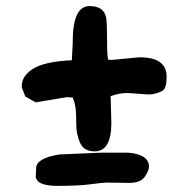

<svg xmlns="http://www.w3.org/2000/svg" viewBox="-20 -686 629 633"><path d="M402.8 -182.6Q469.7 -177.2 471.2 -137.7Q471.2 -123 457 -103Q442.9 -83 406.2 -83L335.4 -84Q318.4 -84 279.3 -78.6Q240.2 -73.2 168.5 -73.2Q97.7 -73.2 97.7 -106.9Q97.7 -107.4 98.1 -107.9Q98.6 -117.7 99.1 -132.8Q101.1 -165 176.3 -176.8L312 -182.6ZM400.4 -379.4Q373.5 -379.4 344.7 -369.1L347.2 -278.8Q346.2 -187 292.5 -187H292Q256.3 -187 243.9 -215.3Q231.4 -243.7 231.4 -276.4Q231.4 -309.1 230 -322.3Q227.5 -347.7 219.7 -364.3L200.2 -365.7L97.7 -348.6L63.5 -367.7L51.8 -397.9V-402.8Q51.8 -434.6 86.9 -458Q125.5 -483.4 216.8 -487.3L219.7 -542V-548.8Q219.7 -666 275.4 -666Q325.2 -666 330.6 -623.5Q333 -602.1 333 -552.7Q333 -503.4 336.4 -489.7Q339.4 -488.8 345.7 -488.3L439.5 -497.1H440.4Q528.8 -497.1 529.3 -434.1V-432.6Q529.3 -394 515.6 -386.7Q493.2 -374.5 469.2 -374.5Z"/></svg>

Font: Drukaatie burti
Style: Heavy
Weight: 800
Version: Version 0.14